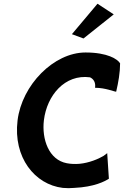

<svg xmlns="http://www.w3.org/2000/svg" viewBox="-20 -996 663 1028"><path d="M365 -813 427 -790 589 -919 502 -976ZM438 -715C268 -715 97 -541 74 -351C50 -153 166 -8 316 10C337 12 358 12 378 10C485 5 541 -25 563 -39L554 -176C549 -172 542 -167 534 -161C507 -145 458 -124 406 -119C382 -117 359 -118 338 -122C241 -140 203 -251 215 -352C231 -485 327 -600 462 -582C481 -573 493 -555 489 -526C545 -526 591 -505 602 -505C614 -556 623 -608 623 -657C610 -679 556 -715 438 -715Z"/></svg>

Font: Bluebird
Style: NrwObl
Weight: 400
Designer: Jasper
Foundry: Cannot Into Space Fonts
Version: Version 0.98